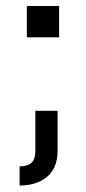

<svg xmlns="http://www.w3.org/2000/svg" viewBox="-20 -458 277 622"><path d="M67 -438.5H171.5V-337H67ZM94.5 -99H166.5V30Q166.5 86 132.8 114.5Q99 143 43.5 143V81Q69 81 81.8 69.5Q94.5 58 94.5 30Z"/></svg>

Font: Hepta Slab ExtraLight
Style: Regular
Weight: 400
Version: Version 1.102